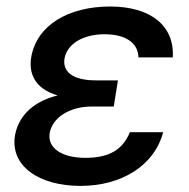

<svg xmlns="http://www.w3.org/2000/svg" viewBox="-20 -573 593 602"><path d="M349.8 -321H280.5C208.1 -321 175.8 -348 182.2 -389.2C190 -433.9 237.9 -465.6 307.9 -465.6C374.3 -465.6 413 -438.2 414.1 -393.1H521.7C527.7 -493.6 450.6 -552.6 325.3 -552.6C194.6 -552.6 94.8 -494 77.8 -393.1C70.3 -347.3 84.9 -296.2 160.5 -273.8C71 -251.4 35.5 -197.4 27 -148.1C11.4 -53.3 100.9 9.9 232.6 9.9C360.8 9.9 464.1 -53.6 491.5 -158.4H387.1C365.1 -104.4 323.5 -78.1 247.9 -78.1C171.2 -78.1 128.6 -110.4 135.7 -155.5C144.2 -204.5 198.5 -239 267.4 -239H336.6Z"/></svg>

Font: Margiela Sans Medium
Style: Italic
Weight: 500
Italic angle: -9.39999°
Designer: Stefan Endress, Andreas Faust
Version: Version 1.100;FEAKit 1.0